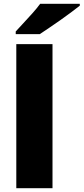

<svg xmlns="http://www.w3.org/2000/svg" viewBox="-20 -993 441 1013"><path d="M257 0H66V-760H257ZM401 -963Q383 -949 356 -928.5Q329 -908 298 -886.5Q267 -865 238.5 -845.5Q210 -826 190 -813H63V-827Q80 -846 104 -871.5Q128 -897 152 -924Q176 -951 192 -973H401Z"/></svg>

Font: Noto Kufi Arabic Black
Style: Regular
Weight: 900
Designer: Monotype Design Team, David Williams, Khaled Hosny
Foundry: Google LLC
Version: Version 2.109; ttfautohint (v1.8.4.7-5d5b)